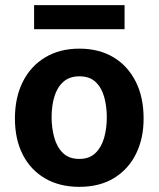

<svg xmlns="http://www.w3.org/2000/svg" viewBox="-20 -716 616 746"><path d="M288 10Q212 10 155.8 -22.5Q99.5 -55 68.8 -114.5Q38 -174 38 -255.5Q38 -337 68.5 -398Q99 -459 155.5 -493Q212 -527 288.5 -527Q365 -527 420.8 -493.5Q476.5 -460 507.2 -399.2Q538 -338.5 538 -255.5Q538 -177.5 508.2 -117.8Q478.5 -58 422.8 -24Q367 10 288 10ZM288.5 -98.5Q327 -98.5 350.5 -121Q374 -143.5 384.5 -180.2Q395 -217 395 -260.5Q395 -301.5 385.2 -337.8Q375.5 -374 352.2 -396.8Q329 -419.5 288.5 -419.5Q250 -419.5 226 -398Q202 -376.5 191.2 -340.5Q180.5 -304.5 180.5 -260.5Q180.5 -220 190.5 -182.8Q200.5 -145.5 224 -122Q247.5 -98.5 288.5 -98.5ZM464 -696V-602.5H112.5V-696Z"/></svg>

Font: Public Sans
Style: Bold
Weight: 700
Designer: The Public Sans project authors (U.S. Web Design System). Libre Franklin designed by Pablo Impallari and Rodrigo Fuenzal
Version: Version 1.008; ttfautohint (v1.8.1) -l 8 -r 50 -G 200 -x 14 